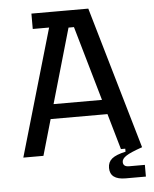

<svg xmlns="http://www.w3.org/2000/svg" viewBox="-57 -738 745 928"><g transform="rotate(-5 315.5 -273.5)"><path d="M30.8 0 231.4 -690H406.4L607 0H504.4L329.6 -607H303.2L128.4 0ZM140 -174 149.2 -244.8H483L492 -174ZM130.4 -615.4V-690H286.2V-615.4ZM514.6 143Q439 143 439 85.8Q439 57.6 458.9 41.2Q478.8 24.8 525.4 14.6V-14.4L607 0Q550.8 19.4 529.2 33.3Q507.6 47.2 507.6 63Q507.6 86.2 536.2 86.2H613V143Z"/></g></svg>

Font: Mozilla Headline ExtraLight
Style: Regular
Weight: 200
Designer: Studio DRAMA
Foundry: Studio DRAMA
Version: Version 1.000